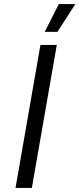

<svg xmlns="http://www.w3.org/2000/svg" viewBox="-20 -920 389 940"><path d="M56 0H136L258 -700H178ZM349 -900H268L199 -764H261Z"/></svg>

Font: Fixel Display
Style: Italic
Weight: 400
Italic angle: -10°
Designer: AlfaBravo + MacPaw
Foundry: Kyrylo Tkachov, Marchela Mozhyna, Serhii Makarenko, Maria Weinstein, Zakhar Kryvoshyya
Version: Version 1.210;Glyphs 3.2 (3217)